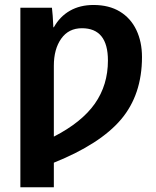

<svg xmlns="http://www.w3.org/2000/svg" viewBox="-20 -560 640 787"><path d="M562 -326.2Q562 -172.4 476.6 -71Q391.1 30.3 200.7 106.9V207.5H63.5V-528.3H192.9Q196.3 -502.4 198.7 -448.2H200.7Q225.6 -492.7 266.8 -516.1Q308.1 -539.6 363.3 -539.6Q426.8 -539.6 471.2 -512.7Q515.6 -485.8 538.8 -437.3Q562 -388.7 562 -326.2ZM422.4 -312Q422.4 -444.3 315.9 -444.3Q261.2 -444.3 231 -401.6Q200.7 -358.9 200.7 -290.5V0Q314.9 -58.6 368.7 -135Q422.4 -211.4 422.4 -312Z"/></svg>

Font: Cousine
Style: Bold
Weight: 700
Monospace: yes
Designer: Steve Matteson
Foundry: Ascender Corporation
Version: Version 1.20